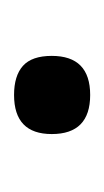

<svg xmlns="http://www.w3.org/2000/svg" viewBox="44 -510 151 280"><g transform="rotate(90 120.0 -370.5)"><path d="M119 -315Q91 -315 76.5 -328Q62 -341 62 -370Q62 -426 119 -426Q176 -426 176 -370Q176 -315 119 -315Z"/></g></svg>

Font: EncodeSans
Style: Regular
Weight: 400
Designer: Pablo Impallari, Andres Torresi
Foundry: Pablo Impallari, Andres Torresi
Version: Version 1.000; ttfautohint (v1.4.1)